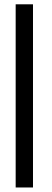

<svg xmlns="http://www.w3.org/2000/svg" viewBox="-20 -726 236 870"><path d="M129.5 123.5H51V-706.5H129.5Z"/></svg>

Font: League Spartan Thin
Style: Regular
Weight: 400
Version: Version 2.002